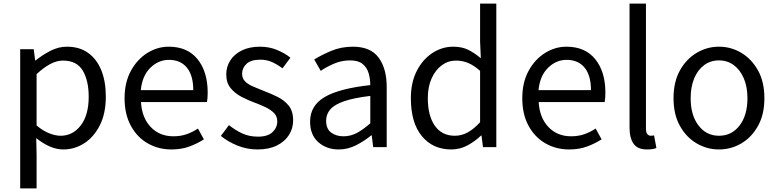

<svg xmlns="http://www.w3.org/2000/svg" viewBox="-20 -816 4311 1065"><path d="M92 229V-543H167L175 -481H178Q215 -511 259.5 -534Q304 -557 351 -557Q421 -557 469 -522.5Q517 -488 542 -426Q567 -364 567 -280Q567 -187 534 -121.5Q501 -56 447.5 -21.5Q394 13 331 13Q294 13 256 -3.5Q218 -20 181 -50L183 45V229ZM316 -63Q384 -63 428 -120.5Q472 -178 472 -279Q472 -369 439 -424.5Q406 -480 329 -480Q295 -480 259 -461Q223 -442 183 -405V-120Q220 -89 254.5 -76Q289 -63 316 -63Z M931 13Q859 13 800 -20.5Q741 -54 706 -118Q671 -182 671 -271Q671 -359 706 -423Q741 -487 797 -522Q853 -557 916 -557Q1020 -557 1076 -487.5Q1132 -418 1132 -302Q1132 -287 1131 -273.5Q1130 -260 1128 -250H762Q767 -163 816 -111.5Q865 -60 942 -60Q982 -60 1015 -71.5Q1048 -83 1078 -103L1111 -43Q1075 -20 1031 -3.5Q987 13 931 13ZM761 -316H1052Q1052 -398 1016.5 -441Q981 -484 917 -484Q859 -484 814 -440Q769 -396 761 -316Z M1408 13Q1350 13 1297 -8.5Q1244 -30 1205 -62L1250 -122Q1285 -94 1323.5 -76Q1362 -58 1411 -58Q1465 -58 1491.5 -83Q1518 -108 1518 -143Q1518 -171 1499.5 -189.5Q1481 -208 1452.5 -221.5Q1424 -235 1394 -246Q1356 -260 1319.5 -279Q1283 -298 1259 -327.5Q1235 -357 1235 -403Q1235 -446 1257.5 -481Q1280 -516 1322 -536.5Q1364 -557 1423 -557Q1473 -557 1516.5 -539Q1560 -521 1591 -496L1547 -437Q1519 -458 1489.5 -471.5Q1460 -485 1424 -485Q1372 -485 1347.5 -462Q1323 -439 1323 -407Q1323 -381 1339.5 -364.5Q1356 -348 1383 -336.5Q1410 -325 1440 -313Q1480 -298 1518 -279.5Q1556 -261 1581 -230.5Q1606 -200 1606 -148Q1606 -104 1583 -67.5Q1560 -31 1516 -9Q1472 13 1408 13Z M1859 13Q1791 13 1745.5 -27.5Q1700 -68 1700 -141Q1700 -230 1780.5 -277.5Q1861 -325 2034 -344Q2034 -379 2024.5 -410.5Q2015 -442 1991 -461.5Q1967 -481 1922 -481Q1875 -481 1833 -463Q1791 -445 1759 -423L1723 -486Q1761 -510 1816.5 -533.5Q1872 -557 1937 -557Q2036 -557 2080.5 -496Q2125 -435 2125 -334V0H2050L2042 -65H2039Q2000 -33 1954.5 -10Q1909 13 1859 13ZM1885 -60Q1925 -60 1959.5 -78.5Q1994 -97 2034 -132V-284Q1943 -273 1889 -254.5Q1835 -236 1812 -209Q1789 -182 1789 -147Q1789 -101 1817 -80.5Q1845 -60 1885 -60Z M2483 13Q2381 13 2320 -61Q2259 -135 2259 -271Q2259 -359 2292 -423Q2325 -487 2378.5 -522Q2432 -557 2494 -557Q2542 -557 2576.5 -540Q2611 -523 2647 -493L2643 -587V-796H2733V0H2659L2651 -64H2648Q2616 -33 2574 -10Q2532 13 2483 13ZM2503 -63Q2541 -63 2575 -82Q2609 -101 2643 -138V-423Q2608 -454 2576 -467Q2544 -480 2510 -480Q2466 -480 2430.5 -454Q2395 -428 2374 -381Q2353 -334 2353 -272Q2353 -174 2392 -118.5Q2431 -63 2503 -63Z M3137 13Q3065 13 3006 -20.5Q2947 -54 2912 -118Q2877 -182 2877 -271Q2877 -359 2912 -423Q2947 -487 3003 -522Q3059 -557 3122 -557Q3226 -557 3282 -487.5Q3338 -418 3338 -302Q3338 -287 3337 -273.5Q3336 -260 3334 -250H2968Q2973 -163 3022 -111.5Q3071 -60 3148 -60Q3188 -60 3221 -71.5Q3254 -83 3284 -103L3317 -43Q3281 -20 3237 -3.5Q3193 13 3137 13ZM2967 -316H3258Q3258 -398 3222.5 -441Q3187 -484 3123 -484Q3065 -484 3020 -440Q2975 -396 2967 -316Z M3568 13Q3517 13 3494.5 -18.5Q3472 -50 3472 -108V-796H3563V-102Q3563 -81 3571 -72Q3579 -63 3589 -63Q3593 -63 3597 -63.5Q3601 -64 3608 -65L3621 5Q3611 9 3599 11Q3587 13 3568 13Z M3968 13Q3902 13 3844.5 -20.5Q3787 -54 3751.5 -117.5Q3716 -181 3716 -271Q3716 -362 3751.5 -425.5Q3787 -489 3844.5 -523Q3902 -557 3968 -557Q4035 -557 4092 -523Q4149 -489 4184.5 -425.5Q4220 -362 4220 -271Q4220 -181 4184.5 -117.5Q4149 -54 4092 -20.5Q4035 13 3968 13ZM3968 -63Q4039 -63 4082.5 -120Q4126 -177 4126 -271Q4126 -334 4106 -381Q4086 -428 4050.5 -454.5Q4015 -481 3968 -481Q3921 -481 3885.5 -454.5Q3850 -428 3830.5 -381Q3811 -334 3811 -271Q3811 -177 3854.5 -120Q3898 -63 3968 -63Z"/></svg>

Font: Chiron Sans HK TT
Style: Regular
Weight: 400
Designer: Ryoko NISHIZUKA 西塚涼子 (kana, bopomofo & ideographs); Paul D. Hunt (Latin, Greek & Cyrillic); Sandoll Communications 산돌커뮤니
Foundry: Adobe
Version: Version 2.022;hotconv 1.0.109;makeotfexe 2.5.65596